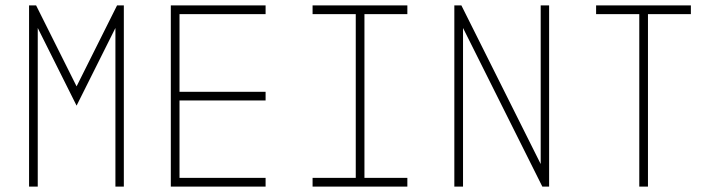

<svg xmlns="http://www.w3.org/2000/svg" viewBox="-20 -687 2650 707"><path d="M119 0H87V-667H113L262 -369L411 -667H436V0H405V-584L262 -298L119 -584Z M641 -635V-349H958V-317H641V-32H958V0H609V-667H958V-635Z M1322 -635V-32H1480V0H1131V-32H1290V-635H1131V-667H1480V-635Z M1971 -667H2002V0H1977L1685 -584V0H1653V-667H1679L1971 -83Z M2524 -667V-635H2366V0H2334V-635H2175V-667Z"/></svg>

Font: Zector
Style: Regular
Weight: 400
Designer: GGBot
Version: 0.72